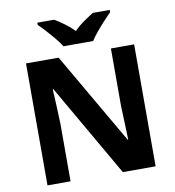

<svg xmlns="http://www.w3.org/2000/svg" viewBox="-98 -1021 1009 1107"><g transform="rotate(-10 406.5 -467.0)"><path d="M723 0H531L220 -540H216Q218 -506 219.5 -472Q221 -438 222.5 -404Q224 -370 225 -336V0H90V-714H281L591 -179H594Q593 -212 592 -245Q591 -278 589.5 -310.5Q588 -343 587 -376V-714H723ZM320 -774Q306 -797 283.5 -824Q261 -851 237.5 -877Q214 -903 195 -921V-934H294Q320 -918 350 -896.5Q380 -875 406 -848Q432 -875 463 -896.5Q494 -918 520 -934H619V-921Q601 -903 577 -877Q553 -851 530.5 -824Q508 -797 494 -774Z"/></g></svg>

Font: Noto Sans Sinhala
Style: Regular
Weight: 400
Designer: Jelle Bosma - Monotype Design Team
Foundry: Monotype Imaging Inc.
Version: Version 2.006